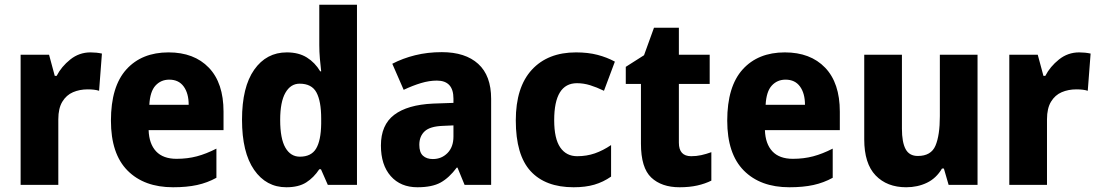

<svg xmlns="http://www.w3.org/2000/svg" viewBox="-20 -780 4636 810"><path d="M362 -559Q387 -559 410 -554L398 -397Q380 -403 350 -403Q316 -403 288 -391Q260 -379 243 -351Q226 -323 226 -277V0H67V-549H187L211 -460H219Q239 -499 276.5 -529Q314 -559 362 -559Z M691 -559Q799 -559 861 -494.5Q923 -430 923 -309V-231H607Q609 -173 638.5 -141.5Q668 -110 725 -110Q771 -110 810.5 -120.5Q850 -131 893 -153V-30Q855 -9 811.5 0.5Q768 10 710 10Q588 10 518 -60.5Q448 -131 448 -271Q448 -415 513 -487Q578 -559 691 -559ZM694 -444Q659 -444 636 -419Q613 -394 610 -338H776Q776 -386 755 -415Q734 -444 694 -444Z M1188 10Q1103 10 1052 -63.5Q1001 -137 1001 -275Q1001 -413 1052.5 -486Q1104 -559 1190 -559Q1240 -559 1274.5 -537.5Q1309 -516 1331 -479H1335Q1332 -503 1329.5 -532.5Q1327 -562 1327 -590V-760H1486V0H1363L1334 -66H1327Q1304 -31 1272 -10.5Q1240 10 1188 10ZM1245 -119Q1293 -119 1313.5 -153Q1334 -187 1335 -258V-280Q1335 -353 1315 -390Q1295 -427 1244 -427Q1206 -427 1184 -388.5Q1162 -350 1162 -274Q1162 -195 1184 -157Q1206 -119 1245 -119Z M1844 -560Q1943 -560 1997.5 -510.5Q2052 -461 2052 -363V0H1940L1910 -73H1907Q1875 -30 1839 -10Q1803 10 1741 10Q1670 10 1628.5 -37Q1587 -84 1587 -166Q1587 -253 1643 -295.5Q1699 -338 1807 -343L1893 -346V-364Q1893 -440 1823 -440Q1791 -440 1756 -429.5Q1721 -419 1683 -401L1635 -511Q1679 -534 1731.5 -547Q1784 -560 1844 -560ZM1848 -249Q1794 -247 1771.5 -226Q1749 -205 1749 -169Q1749 -137 1764.5 -123Q1780 -109 1806 -109Q1843 -109 1868 -134.5Q1893 -160 1893 -204V-251Z M2400 10Q2281 10 2218.5 -58Q2156 -126 2156 -272Q2156 -412 2223.5 -485.5Q2291 -559 2410 -559Q2461 -559 2501 -548.5Q2541 -538 2574 -520L2528 -397Q2497 -412 2469.5 -420.5Q2442 -429 2414 -429Q2318 -429 2318 -273Q2318 -195 2343.5 -158Q2369 -121 2415 -121Q2455 -121 2489.5 -133Q2524 -145 2558 -168V-35Q2525 -12 2487.5 -1Q2450 10 2400 10Z M2896 -121Q2918 -121 2938.5 -125.5Q2959 -130 2981 -138V-18Q2955 -5 2922 2.5Q2889 10 2847 10Q2771 10 2727.5 -31Q2684 -72 2684 -174V-426H2620V-498L2697 -547L2739 -663H2844V-549H2974V-426H2844V-178Q2844 -121 2896 -121Z M3291 -559Q3399 -559 3461 -494.5Q3523 -430 3523 -309V-231H3207Q3209 -173 3238.5 -141.5Q3268 -110 3325 -110Q3371 -110 3410.5 -120.5Q3450 -131 3493 -153V-30Q3455 -9 3411.5 0.5Q3368 10 3310 10Q3188 10 3118 -60.5Q3048 -131 3048 -271Q3048 -415 3113 -487Q3178 -559 3291 -559ZM3294 -444Q3259 -444 3236 -419Q3213 -394 3210 -338H3376Q3376 -386 3355 -415Q3334 -444 3294 -444Z M4104 -549V0H3982L3962 -69H3954Q3930 -28 3890.5 -9Q3851 10 3803 10Q3722 10 3674 -40Q3626 -90 3626 -192V-549H3785V-237Q3785 -180 3800.5 -151Q3816 -122 3852 -122Q3908 -122 3926.5 -165.5Q3945 -209 3945 -290V-549Z M4533 -559Q4558 -559 4581 -554L4569 -397Q4551 -403 4521 -403Q4487 -403 4459 -391Q4431 -379 4414 -351Q4397 -323 4397 -277V0H4238V-549H4358L4382 -460H4390Q4410 -499 4447.5 -529Q4485 -559 4533 -559Z"/></svg>

Font: Noto Sans Gujarati SemiCondensed ExtraBold
Style: Regular
Weight: 800
Width: 4
Designer: Jelle Bosma - Monotype Design Team, Universal Thirst
Foundry: Monotype Imaging Inc.
Version: Version 2.106; ttfautohint (v1.8.4.7-5d5b)